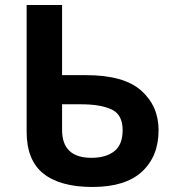

<svg xmlns="http://www.w3.org/2000/svg" viewBox="-20 -734 697 764"><path d="M348 10Q479 10 545 -51Q611 -112 611 -216Q611 -312 542 -373.5Q473 -435 322 -435H227V-714H86V-210Q86 -96 153 -43Q220 10 348 10ZM344 -106Q227 -106 227 -217V-319H303Q380 -319 424 -298.5Q468 -278 468 -216Q468 -158 434.5 -132Q401 -106 344 -106Z"/></svg>

Font: Noto Sans UI
Style: Bold
Weight: 700
Designer: Monotype Design Team
Foundry: Monotype Imaging Inc.
Version: Version 1.901